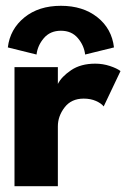

<svg xmlns="http://www.w3.org/2000/svg" viewBox="-20 -642 436 662"><path d="M7 -478.5Q14.5 -541.5 64 -581.8Q113.5 -622 190 -622Q266 -622 315.8 -582.5Q365.5 -543 373 -478.5L273.5 -454Q270 -485 248.5 -510.5Q227 -536 190 -536Q153 -536 131.2 -510.5Q109.5 -485 106 -454ZM179.5 0H30V-410.5H179.5V-352.5Q192 -377.5 225.2 -400Q258.5 -422.5 308.5 -422.5Q334.5 -422.5 358.8 -414.5Q383 -406.5 395.5 -397L337.5 -275Q329.5 -285.5 311 -293.8Q292.5 -302 268.5 -302Q226 -302 202.8 -271.8Q179.5 -241.5 179.5 -206.5Z"/></svg>

Font: League Spartan
Style: Bold
Weight: 700
Foundry: The League of Moveable Type
Version: Version 2.002